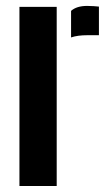

<svg xmlns="http://www.w3.org/2000/svg" viewBox="-20 -623 370 643"><path d="M45.1 0V-600H169.9V0ZM218 -497.6V-586.6Q236.7 -603.2 271.8 -603.2Q283.4 -603.2 294.3 -602.4Q305.3 -601.6 311.3 -600.9V-505.1H273.4Q239.3 -505.1 218 -497.6Z"/></svg>

Font: Big Shoulders Stencil Thin
Style: Regular
Weight: 100
Designer: Patric King
Foundry: XO Type Co
Version: Version 2.001